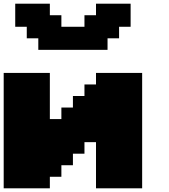

<svg xmlns="http://www.w3.org/2000/svg" viewBox="-20 -1020 915 1040"><path d="M500 0H750V-625H500V-562.5H437.5V-500H375V-437.5H312.5V-375H250V-625H0V0H250V-62.5H312.5V-125H375V-187.5H437.5V-250H500ZM187.5 -750H562.5V-812.5H625V-875H687.5V-1000H500V-937.5H437.5V-875H312.5V-937.5H250V-1000H62.5V-875H125V-812.5H187.5Z"/></svg>

Font: Faithful 32x
Style: Bold
Weight: 400
Foundry: Faithful Resource Pack
Version: Version 1.0; January 27, 2023